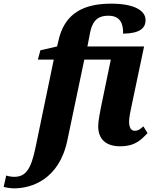

<svg xmlns="http://www.w3.org/2000/svg" viewBox="-147 -790 837 1050"><path d="M-70 240C25 240 176 192 221 -21L314 -464H459L416 -256C399 -176 390 -126 390 -100C390 -31 430 10 510 10C593 10 625 -26 660 -62L637 -99C614 -79 607 -75 589 -75C567 -75 559 -97 559 -125C559 -148 566 -180 574 -218L641 -536H331L346 -613C362 -690 401 -704 446 -704C510 -704 528 -661 526 -606C616 -607 649 -635 649 -680C649 -735 582 -770 461 -770C306 -770 214 -714 178 -589L165 -536L74 -515L60 -464H147L48 13C22 143 -10 177 -70 177C-83 177 -101 174 -113 170L-127 232C-114 236 -88 240 -70 240Z"/></svg>

Font: Noto Serif SemiCondensed Extra
Style: Italic
Weight: 800
Width: 4
Italic angle: -12°
Designer: Monotype Design Team
Foundry: Monotype Imaging Inc.
Version: Version 1.901